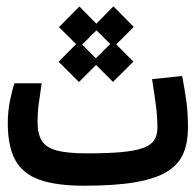

<svg xmlns="http://www.w3.org/2000/svg" viewBox="-20 -591 626 614"><path d="M248.5 2.9Q158.7 2.9 105.2 -16.6Q51.8 -36.1 28.3 -80.1Q4.9 -124 4.9 -197.3Q4.9 -234.9 12 -269.5Q19 -304.2 26.4 -324.7H113.3Q106.9 -281.7 103.5 -256.3Q100.1 -231 100.1 -200.7Q100.1 -162.1 114.3 -140.1Q128.4 -118.2 162.8 -109.4Q197.3 -100.6 258.3 -100.6Q326.2 -100.6 369.9 -104.7Q413.6 -108.9 438.5 -118.2Q463.4 -127.4 473.4 -143.3Q483.4 -159.2 483.4 -183.1Q483.4 -215.8 479 -251Q474.6 -286.1 466.3 -337.9L562.5 -348.1Q571.8 -299.3 576.4 -263.7Q581.1 -228 581.1 -182.1Q581.1 -136.7 567.1 -102.1Q553.2 -67.4 517.1 -43.9Q481 -20.5 416 -8.8Q351.1 2.9 248.5 2.9ZM233.9 -439.5 168.5 -504.4 233.9 -570.3 298.8 -504.4ZM232.4 -328.6 167.5 -393.6 232.4 -459 297.4 -393.6ZM342.8 -439.9 277.8 -504.9 342.8 -570.8 407.7 -504.9ZM341.3 -329.1 276.4 -394 341.3 -459.5 406.7 -394Z"/></svg>

Font: Cascadia Code
Style: Regular
Weight: 400
Designer: Aaron Bell
Foundry: Saja Typeworks
Version: Version 2404.023